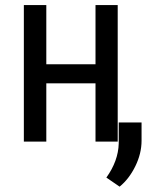

<svg xmlns="http://www.w3.org/2000/svg" viewBox="-20 -548 590 743"><path d="M435.5 0V-528.3H349.6V-299.3H159.2V-528.3H72.3V0H159.2V-225.6H349.6V0ZM442.9 174.3C467.3 154.5 487.5 128.1 503.7 95.2C519.8 62.3 527.8 29.5 527.8 -3.4V-74.2H439.5V7.3C438.2 52.6 422.2 96.5 391.6 139.2Z"/></svg>

Font: Roboto Condensed
Style: Regular
Weight: 400
Designer: Google
Version: Version 2.134; 2016